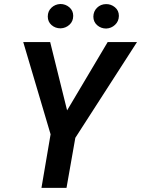

<svg xmlns="http://www.w3.org/2000/svg" viewBox="-20 -916 688 936"><path d="M307.1 -377.9 224.6 -710.9H93.3L226.6 -261.2L182.1 0H304.2L347.2 -244.1L647.9 -710.9H504.9ZM212.9 -835.4Q212.9 -810.1 231.2 -793.9Q249.5 -777.8 275.4 -777.8Q300.3 -778.8 318.6 -795.4Q336.9 -812 336.9 -838.9Q336.9 -864.3 318.1 -880.4Q299.3 -896.5 274.4 -896.5Q249 -895.5 231 -878.7Q212.9 -861.8 212.9 -835.4ZM435.1 -835Q435.1 -809.6 453.6 -793.2Q472.2 -776.9 497.6 -776.9Q522.5 -777.8 540.8 -794.9Q559.1 -812 559.6 -838.4Q559.6 -864.7 540.3 -880.6Q521 -896.5 496.6 -896Q470.7 -895.5 453.1 -878.2Q435.5 -860.8 435.1 -835Z"/></svg>

Font: Roboto Mono SemiBold
Style: Italic
Weight: 600
Italic angle: -10°
Monospace: yes
Designer: Google
Version: Version 3.000